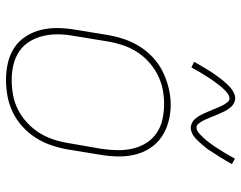

<svg xmlns="http://www.w3.org/2000/svg" viewBox="-102 -694 804 640"><g transform="rotate(90 300.0 -374.0)"><path d="M246 8Q217 8 189 1.5Q161 -5 138.5 -20Q116 -35 101 -58.5Q86 -82 79.5 -109Q73 -136 73.5 -165Q74 -194 79 -223L97 -333Q102 -361 111 -387.5Q120 -414 135.5 -438.5Q151 -463 173 -483Q195 -503 221 -515.5Q247 -528 274.5 -534.5Q302 -541 329 -541Q358 -541 386 -533.5Q414 -526 436.5 -510.5Q459 -495 474 -472Q489 -449 495.5 -421.5Q502 -394 501.5 -365Q501 -336 496 -307L478 -197Q473 -169 464 -142.5Q455 -116 439.5 -91.5Q424 -67 402 -47Q380 -27 354 -14.5Q328 -2 300.5 3Q273 8 246 8ZM246 -11Q271 -11 296.5 -15.5Q322 -20 345.5 -32Q369 -44 389 -62.5Q409 -81 423 -103.5Q437 -126 445 -150.5Q453 -175 457 -200L476 -310Q480 -336 480.5 -362.5Q481 -389 475.5 -413.5Q470 -438 457 -459Q444 -480 423.5 -494Q403 -508 378 -513.5Q353 -519 326 -519Q301 -519 276.5 -514Q252 -509 228.5 -497Q205 -485 185 -466.5Q165 -448 151.5 -426Q138 -404 130 -379.5Q122 -355 118 -330L100 -220Q95 -194 94.5 -168Q94 -142 99.5 -117.5Q105 -93 117.5 -72Q130 -51 150 -37Q170 -23 195 -17Q220 -11 246 -11ZM406 -608Q399 -608 393 -610.5Q387 -613 382.5 -616.5Q378 -620 374 -625Q370 -630 367 -635Q364 -640 361.5 -645Q359 -650 356.5 -655.5Q354 -661 351.5 -667Q349 -673 346.5 -679Q344 -685 341.5 -691Q339 -697 336.5 -702.5Q334 -708 332 -712.5Q330 -717 326 -723Q322 -729 318 -733Q314 -737 308 -737Q303 -737 298 -734.5Q293 -732 290 -729.5Q287 -727 283 -723.5Q279 -720 274.5 -715Q270 -710 268 -707.5Q266 -705 263.5 -702Q261 -699 258.5 -695.5Q256 -692 253.5 -688.5Q251 -685 248 -681Q245 -677 242.5 -673Q240 -669 237 -664.5Q234 -660 231 -655Q228 -650 224.5 -644.5Q221 -639 218 -633.5Q215 -628 211.5 -622Q208 -616 205 -610L186 -619Q192 -630 198 -640Q204 -650 209.5 -659.5Q215 -669 220.5 -677Q226 -685 231 -692Q236 -699 240.5 -705Q245 -711 249.5 -716.5Q254 -722 261 -729.5Q268 -737 275 -742.5Q282 -748 290.5 -752Q299 -756 308 -756Q314 -756 320 -753.5Q326 -751 330.5 -747.5Q335 -744 339 -739Q343 -734 346 -729.5Q349 -725 351.5 -719.5Q354 -714 356.5 -708.5Q359 -703 361.5 -697.5Q364 -692 366.5 -685.5Q369 -679 371.5 -673Q374 -667 376.5 -661.5Q379 -656 381 -651.5Q383 -647 387 -641Q391 -635 395 -631Q399 -627 406 -627Q410 -627 415 -629.5Q420 -632 423.5 -635Q427 -638 430.5 -641.5Q434 -645 438.5 -649.5Q443 -654 445 -656.5Q447 -659 449.5 -662Q452 -665 454.5 -668.5Q457 -672 459.5 -675.5Q462 -679 465 -683Q468 -687 471 -691.5Q474 -696 476.5 -700.5Q479 -705 482.5 -710Q486 -715 489 -720Q492 -725 495 -730.5Q498 -736 501.5 -742Q505 -748 509 -755L527 -745Q521 -734 515 -724Q509 -714 503.5 -705Q498 -696 492.5 -688Q487 -680 482.5 -672.5Q478 -665 473 -659Q468 -653 463.5 -647.5Q459 -642 452 -634.5Q445 -627 438.5 -621.5Q432 -616 423.5 -612Q415 -608 406 -608Z"/></g></svg>

Font: Iosevka Curly Slab ThEx
Style: Italic
Weight: 100
Width: 7
Italic angle: -9°
Monospace: yes
Designer: Belleve Invis
Foundry: Belleve Invis
Version: Version 11.1.0; ttfautohint (v1.8.3)